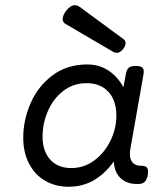

<svg xmlns="http://www.w3.org/2000/svg" viewBox="-20 -711 640 742"><path d="M222.2 -637.7Q222.2 -651.9 236.8 -670.9Q252.9 -690.9 269.5 -690.9Q278.8 -690.9 287.6 -684.6L457.5 -559.6Q465.3 -553.7 465.3 -544.4Q465.3 -532.2 453.6 -519Q442.9 -506.8 431.2 -506.8Q424.3 -506.8 415.5 -511.7L232.9 -618.7Q222.2 -625 222.2 -637.7ZM552.2 -47.4Q552.2 -40 551.3 -35.2Q547.4 -16.1 539.1 -8.1Q530.8 0 514.2 0H508.8Q469.7 0 445.8 -22.7Q421.9 -45.4 419.9 -86.9Q384.8 -38.6 341.8 -13.9Q298.8 10.7 245.1 10.7Q194.3 10.7 154.5 -12.5Q114.7 -35.6 92.3 -78.6Q69.8 -121.6 69.8 -178.7Q69.8 -246.1 97.9 -311.3Q126 -376.5 182.1 -419.2Q238.3 -461.9 317.9 -461.9Q363.3 -461.9 398.9 -438.5Q434.6 -415 457 -374L466.3 -424.3Q469.2 -441.9 477.3 -449Q485.4 -456.1 504.4 -456.1H505.4Q521.5 -456.1 528.6 -450.9Q535.6 -445.8 535.6 -434.6Q535.6 -432.1 534.7 -424.3L483.9 -136.2Q481.9 -127 481.9 -116.7Q481.9 -93.8 493.2 -82Q504.4 -70.3 523.9 -70.3H526.4Q540 -70.3 546.1 -64.9Q552.2 -59.6 552.2 -47.4ZM429.7 -264.2Q429.7 -323.2 398.7 -356.4Q367.7 -389.6 314.9 -389.6Q263.7 -389.6 224.9 -359.9Q186 -330.1 165.3 -282.2Q144.5 -234.4 144.5 -183.1Q144.5 -127.4 173.8 -94.5Q203.1 -61.5 255.9 -61.5Q304.7 -61.5 344.5 -91.1Q384.3 -120.6 407 -167.5Q429.7 -214.4 429.7 -264.2Z"/></svg>

Font: Courier Prime Sans
Style: Italic
Weight: 400
Italic angle: -10°
Designer: Alan Dague-Greene
Foundry: Quote-Unquote Apps
Version: Version 3.020